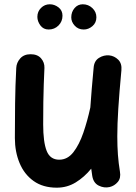

<svg xmlns="http://www.w3.org/2000/svg" viewBox="-20 -804 629 888"><path d="M541.5 -479Q531.7 -374.5 527.1 -301.5Q522.5 -228.5 522.5 -173.3Q522.5 -127 525.4 -88.1Q528.3 -49.3 534.7 -10.3Q540 19.5 524.7 37.6Q509.3 55.7 487.3 61Q461.9 66.9 437 54.7Q412.1 42.5 406.7 9.8Q403.8 -7.3 401.9 -23.9Q370.1 15.1 330.3 39.6Q290.5 64 242.7 64Q178.7 64 135.5 33.2Q92.3 2.4 70.6 -49.8Q48.8 -102.1 48.8 -165.5Q48.8 -243.7 49.8 -325.4Q50.8 -407.2 55.2 -489.7Q56.2 -514.2 73.5 -533.7Q90.8 -553.2 121.6 -553.2Q153.3 -553.2 169.9 -534.2Q186.5 -515.1 185.5 -489.7Q183.6 -451.2 182.4 -413.6Q181.2 -376 180.4 -331.8Q179.7 -287.6 179.7 -228.5Q179.7 -147 195.8 -106.2Q211.9 -65.4 253.9 -65.4Q292.5 -65.4 319.6 -100.3Q346.7 -135.3 365.5 -190.2Q384.3 -245.1 397.5 -305.7L397.9 -308.1Q400.4 -347.2 404.3 -392.6Q408.2 -438 413.1 -491.2Q415.5 -522.5 438 -536.4Q460.4 -550.3 485.4 -547.9Q508.8 -545.4 526.6 -528.1Q544.4 -510.7 541.5 -479ZM425.8 -724.1Q425.8 -698.7 407.5 -683.1Q389.2 -667.5 367.2 -667.5Q341.8 -667.5 325.7 -685.1Q309.6 -702.6 309.6 -723.6Q309.6 -748.5 324.7 -766.4Q339.8 -784.2 362.8 -784.2Q388.7 -784.2 407.2 -766.6Q425.8 -749 425.8 -724.1ZM269 -731.4Q269 -704.6 250.5 -686Q231.9 -667.5 205.1 -667.5Q180.7 -667.5 166.7 -686.5Q152.8 -705.6 152.8 -726.1Q152.8 -750.5 169.7 -767.3Q186.5 -784.2 210.4 -784.2Q231.9 -784.2 250.5 -770Q269 -755.9 269 -731.4Z"/></svg>

Font: Mikhak Bold
Style: Regular
Weight: 700
Designer: Amin Abedi
Version: Version 3.3